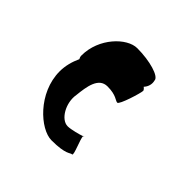

<svg xmlns="http://www.w3.org/2000/svg" viewBox="-140 -984 827 827"><g transform="rotate(45 273.5 -571.0)"><path d="M88 -535C88 -404 205 -300 273 -300C362 -300 367 -320 379 -320C390 -320 355 -394 357 -409C344 -404 300 -392 280 -392C238 -392 201 -458 211 -514C217 -569 225 -635 280 -635C334 -635 347 -615 359 -615C371 -615 402 -717 402 -730C402 -733 398 -739 391 -744C404 -758 410 -777 405 -796C405 -821 330 -842 254 -842C192 -842 106 -756 106 -650C106 -643 108 -637 111 -632C97 -602 88 -569 88 -535ZM357 -409C361 -411 362 -412 359 -412C358 -412 357 -411 357 -409Z"/></g></svg>

Font: Ampere
Style: UltCnd
Weight: 400
Version: Version 1